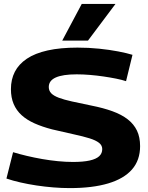

<svg xmlns="http://www.w3.org/2000/svg" viewBox="-20 -954 759 984"><path d="M659 -673 626 -538Q605 -545 575 -551Q545 -557 511 -562Q477 -567 441.5 -570Q406 -573 373 -573Q302 -573 266 -557Q230 -541 230 -508Q230 -489 242.5 -476Q255 -463 281.5 -453Q308 -443 349 -434Q390 -425 448 -413Q509 -401 556 -384Q603 -367 634.5 -342.5Q666 -318 682 -284.5Q698 -251 698 -205Q698 -133 656.5 -85.5Q615 -38 534.5 -14Q454 10 338 10Q297 10 253.5 6.5Q210 3 167 -3.5Q124 -10 84.5 -19Q45 -28 13 -39L47 -174Q80 -164 118 -155Q156 -146 196 -139Q236 -132 276.5 -128Q317 -124 354 -124Q407 -124 440 -131.5Q473 -139 488.5 -153.5Q504 -168 504 -190Q504 -209 487.5 -222Q471 -235 439 -245Q407 -255 358.5 -265.5Q310 -276 247 -291Q197 -304 157.5 -321.5Q118 -339 91 -363.5Q64 -388 50 -421Q36 -454 36 -497Q36 -547 56 -586Q76 -625 117.5 -653Q159 -681 224 -695.5Q289 -710 377 -710Q435 -710 488 -704.5Q541 -699 585.5 -690.5Q630 -682 659 -673ZM299 -746 399 -934H572L431 -746Z"/></svg>

Font: Georama SemiExpanded
Style: Bold
Weight: 700
Width: 6
Designer: Jean-Baptiste Levee
Foundry: Production Type
Version: Version 1.001